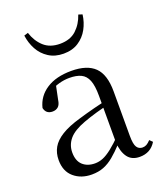

<svg xmlns="http://www.w3.org/2000/svg" viewBox="-147 -890 851 1002"><g transform="rotate(-20 278.5 -389.5)"><path d="M189.7 14.6Q130.5 14.6 91.1 -19.1Q51.6 -52.8 51.6 -115.1Q51.6 -153.9 68.8 -184.3Q85.9 -214.6 125.4 -239Q164.9 -263.5 230.9 -282.3Q272.8 -294.9 318.8 -306.7Q364.8 -318.5 404.8 -327.7V-303.3Q364.8 -293.3 323.7 -281.5Q282.6 -269.7 248.6 -257Q185.3 -233.6 158.6 -201.7Q131.9 -169.7 131.9 -128.2Q131.9 -81.6 157.5 -58Q183.2 -34.4 225.1 -34.4Q247.6 -34.4 269.6 -43.3Q291.6 -52.2 319.7 -74.2Q347.7 -96.3 385.8 -134.4L394.5 -87.1H370.9Q339.7 -53.7 312.5 -31.1Q285.2 -8.4 256.1 3.1Q227 14.6 189.7 14.6ZM456.8 13.6Q412.1 13.6 389.8 -16.6Q367.5 -46.7 364.2 -99.7V-103.3V-359Q364.2 -415 352.1 -445.3Q339.9 -475.6 314.7 -487.6Q289.6 -499.6 250 -499.6Q221.3 -499.6 192.1 -491.4Q162.9 -483.2 129.7 -464.7L173.2 -491.9L156.8 -412.7Q153.2 -386 140.7 -375.2Q128.1 -364.3 109.4 -364.3Q73.2 -364.3 65.5 -399.7Q80.4 -461 134.1 -495.8Q187.8 -530.6 272.2 -530.6Q359.5 -530.6 401.8 -489.2Q444 -447.8 444 -354.6V-107.7Q444 -60.8 455.1 -44.2Q466.1 -27.5 486.4 -27.5Q499 -27.5 509 -33.2Q519 -38.8 531.4 -52.1L547.1 -36.7Q531.2 -10.7 508.6 1.4Q486 13.6 456.8 13.6ZM105.5 -787.4 127.9 -794.4Q143.3 -745.5 177.4 -714.3Q211.5 -683.2 267.3 -683.2Q323.9 -683.2 357.8 -714.5Q391.7 -745.9 407.7 -794.4L429.1 -787.4Q423.8 -745 404.1 -709Q384.4 -672.9 350.2 -650.7Q316.1 -628.4 267.3 -628.4Q219.5 -628.4 185 -650.7Q150.4 -672.9 130.7 -709Q111.1 -745 105.5 -787.4Z"/></g></svg>

Font: Noto Serif KR ExtraLight
Style: Regular
Weight: 200
Designer: Ryoko NISHIZUKA 西塚涼子 (kana & ideographs); Frank Grießhammer (Latin, Greek & Cyrillic); Wenlong ZHANG 张文龙 (bopomofo); San
Foundry: Adobe
Version: Version 2.002-H1;hotconv 1.1.0;makeotfexe 2.6.0